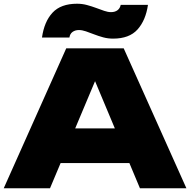

<svg xmlns="http://www.w3.org/2000/svg" viewBox="-21 -1009 1019 1029"><path d="M227 -135V-321H741V-135ZM642 -750 978 0H729L457 -649H520L247 0H-1L334 -750ZM204 -808Q216 -893 260.5 -941Q305 -989 392 -989Q420 -989 445.5 -982Q471 -975 494 -966.5Q517 -958 537 -951Q557 -944 574 -944Q595 -944 608.5 -954Q622 -964 626 -983H772Q760 -900 716 -851Q672 -802 585 -802Q557 -802 531.5 -809Q506 -816 483 -825Q460 -834 439.5 -841Q419 -848 402 -848Q382 -848 368 -838Q354 -828 351 -808Z"/></svg>

Font: Unbounded ExtraBold
Style: Regular
Weight: 800
Designer: Luke Prowse, Jean-Baptiste Morizot, Fátima Lázaro, Florian Runge
Foundry: NaN
Version: Version 1.701;gftools[0.9.28.dev5+ged2979d]